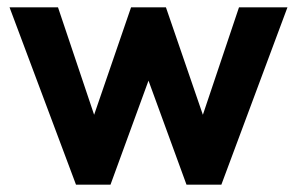

<svg xmlns="http://www.w3.org/2000/svg" viewBox="-20 -503 809 523"><path d="M187 0 6 -483H138L256 -132L216 -131L337 -483H432L553 -131L513 -132L631 -483H763L583 0H488L366 -334H403L281 0Z"/></svg>

Font: Outfit SemiBold
Style: Regular
Weight: 600
Designer: Rodrigo Fuenzalida
Foundry: fragTYPE
Version: Version 1.100;gftools[0.9.27]